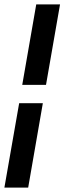

<svg xmlns="http://www.w3.org/2000/svg" viewBox="-30 -731 296 883"><path d="M246.1 -710.9H136.7L72.3 -340.8H181.6ZM99.6 131.8 167 -256.3H58.1L-9.8 131.8Z"/></svg>

Font: Roboto Medium
Style: Italic
Weight: 500
Italic angle: -12°
Designer: Google
Version: Version 2.137; 2017